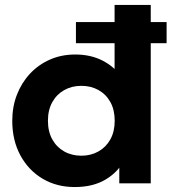

<svg xmlns="http://www.w3.org/2000/svg" viewBox="-20 -740 700 775"><path d="M286.5 -565.5V-651H652.5V-565.5ZM281.5 15Q208.5 15 151.8 -18.8Q95 -52.5 62.2 -113Q29.5 -173.5 29.5 -252.5Q29.5 -309 48.2 -357.5Q67 -406 101 -442.5Q135 -479 181.5 -499.5Q228 -520 284 -520Q345.5 -520 393.2 -495.8Q441 -471.5 475.5 -425L442.5 -391.5V-720H588.5V0H461.5V-128L481.5 -95Q458 -46.5 407 -15.8Q356 15 281.5 15ZM308.5 -111.5Q347 -111.5 377.5 -128.8Q408 -146 425.5 -177.5Q443 -209 443 -252.5Q443 -296 425.8 -327.5Q408.5 -359 378 -376.2Q347.5 -393.5 308.5 -393.5Q269.5 -393.5 239 -376.2Q208.5 -359 191 -327.5Q173.5 -296 173.5 -252.5Q173.5 -209 191 -177.5Q208.5 -146 239 -128.8Q269.5 -111.5 308.5 -111.5Z"/></svg>

Font: Geologica Cursive SemiBold
Style: Regular
Weight: 600
Designer: Sindre Bremnes, Frode Helland
Foundry: Monokrom Skriftforlag AS
Version: Version 1.010;gftools[0.9.28]